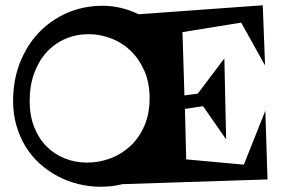

<svg xmlns="http://www.w3.org/2000/svg" viewBox="-20 -710 1081 730"><path d="M997.1 -27.8 444.8 -9.8Q424.3 -4.4 403.8 -2.2Q383.3 0 361.8 0Q318.8 0 277.6 -10.3Q236.3 -20.5 199.5 -40Q162.6 -59.6 131.3 -87.6Q100.1 -115.7 77.6 -152.1Q55.2 -188.5 42.5 -232.2Q29.8 -275.9 29.8 -326.2Q29.8 -404.3 55.4 -470.5Q81.1 -536.6 126.7 -585Q172.4 -633.3 234.6 -660.6Q296.9 -688 370.1 -688Q406.2 -688 440.7 -679.7Q475.1 -671.4 506.8 -655.8L979 -689.9L987.8 -460.9L897 -624L673.8 -587.9L681.2 -347.2L731.9 -354L833 -487.8L839.8 -180.2L752 -306.2L683.1 -295.9L688 -104L907.2 -84L988.8 -289.1ZM548.8 -335.9Q548.8 -396.5 528.3 -442.1Q507.8 -487.8 475.1 -518.6Q442.4 -549.3 400.9 -564.7Q359.4 -580.1 317.9 -580.1Q270 -580.1 229 -562.5Q188 -544.9 157.7 -512Q127.4 -479 110.1 -431.9Q92.8 -384.8 92.8 -326.2Q92.8 -270.5 109.9 -227.1Q127 -183.6 156.7 -153.6Q186.5 -123.5 226.3 -107.7Q266.1 -91.8 311 -91.8Q356.4 -91.8 399.2 -107.7Q441.9 -123.5 475.3 -154.5Q508.8 -185.5 528.8 -231.2Q548.8 -276.9 548.8 -335.9ZM603 -580.1V-581.1L601.1 -582Z"/></svg>

Font: Risque
Style: Regular
Weight: 400
Designer: Astigmatic (AOETI)
Foundry: Astigmatic (AOETI)
Version: Version 1.000